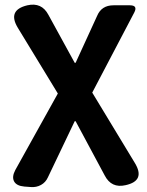

<svg xmlns="http://www.w3.org/2000/svg" viewBox="-20 -582 622 812"><path d="M460 -559.6H529.3Q563.5 -559.6 547.9 -529.3L370.1 -190.4L549.8 106.4Q596.7 182.6 510.7 201.2Q451.2 214.8 422.9 160.2L299.8 -69.3H295.9L182.6 168Q172.9 189.5 153.3 200.2Q133.8 210.9 110.4 209L83 207Q49.8 204.1 39.6 185.1Q29.3 166 44.9 136.7L224.6 -186.5L55.7 -463.9Q9.8 -539.1 95.7 -559.6Q156.2 -573.2 184.6 -519.5L295.9 -316.4H299.8L390.6 -514.6Q409.2 -559.6 460 -559.6Z"/></svg>

Font: GenSenMaruGothic TW TTF Bold
Style: Regular
Weight: 700
Version: Version 1.301